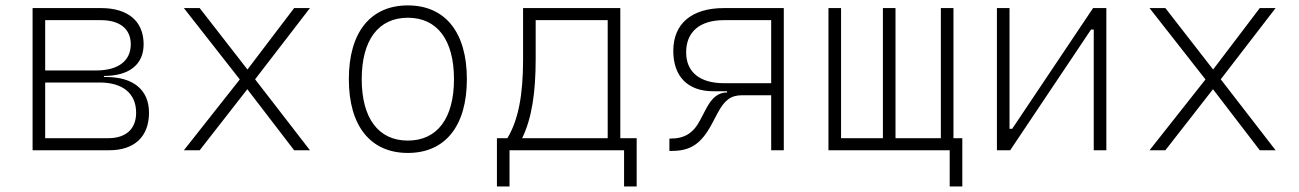

<svg xmlns="http://www.w3.org/2000/svg" viewBox="-20 -547 4728 699"><path d="M98.6 0H377.9C469.7 0 522.5 -49.8 522.5 -136.7C522.5 -219.2 465.8 -266.6 367.2 -266.6H358.4V-270.5C450.2 -270.5 502.9 -312 502.9 -385.7C502.9 -469.7 446.3 -517.6 347.7 -517.6H98.6ZM144.5 -43.9V-246.6H342.8C427.2 -246.6 475.6 -206.5 475.6 -136.7C475.6 -77.6 438.5 -43.9 374 -43.9ZM144.5 -290.5V-473.6H347.7C416.5 -473.6 456.1 -441.4 456.1 -385.7C456.1 -325.2 410.2 -290.5 330.1 -290.5Z M649.4 0H707L880.4 -222.2L1050.8 0H1108.4L908.7 -258.3L1108.4 -517.6H1050.8L880.9 -293.9L707 -517.6H649.4L853 -257.8Z M1464.8 9.8C1600.6 9.8 1679.7 -87.9 1679.7 -258.8C1679.7 -429.7 1600.6 -527.3 1464.8 -527.3C1329.1 -527.3 1250 -429.7 1250 -258.8C1250 -87.9 1329.1 9.8 1464.8 9.8ZM1464.8 -35.2C1357.9 -35.2 1296.9 -116.2 1296.9 -258.8C1296.9 -401.4 1357.9 -482.4 1464.8 -482.4C1571.8 -482.4 1632.8 -401.4 1632.8 -258.8C1632.8 -116.2 1571.8 -35.2 1464.8 -35.2Z M1789.1 131.8H1835V0H2252V131.8H2297.9V-43.9H2238.3V-517.6H1884.3V-329.1C1884.3 -203.6 1867.7 -110.8 1827.1 -43.9H1789.1ZM2192.4 -43.9H1880.9C1916.5 -116.7 1930.2 -211.4 1930.2 -332.5V-473.6H2192.4Z M2576.7 -214.8H2627V-210.4C2595.2 -210.4 2572.3 -192.4 2550.3 -150.4L2528.8 -109.4C2504.4 -62.5 2472.2 -42.5 2421.4 -42.5H2417V2.4H2426.3C2494.6 2.4 2533.2 -23.9 2571.8 -96.2L2592.8 -135.7C2617.7 -182.6 2640.6 -200.2 2681.6 -200.2H2787.6V0H2833.5V-517.6H2615.7C2498 -517.6 2431.2 -460.9 2431.2 -361.8C2431.2 -268.6 2483.9 -214.8 2576.7 -214.8ZM2787.6 -244.1H2615.7C2527.8 -244.1 2478 -284.7 2478 -356.4C2478 -431.2 2527.8 -473.6 2615.7 -473.6H2787.6Z M2996.1 0H3437.5V131.8H3483.4V-43.9H3451.2V-517.6H3405.3V-43.9H3240.2V-517.6H3194.3V-43.9H3042V-517.6H2996.1Z M3609.4 0H3657.7L3952.1 -439.5H3961.9V0H4007.8V-517.6H3959.5L3665 -78.1H3655.3V-517.6H3609.4Z M4165 0H4222.7L4396 -222.2L4566.4 0H4624L4424.3 -258.3L4624 -517.6H4566.4L4396.5 -293.9L4222.7 -517.6H4165L4368.7 -257.8Z"/></svg>

Font: Cascadia Mono PL ExtraLight
Style: Regular
Weight: 200
Monospace: yes
Designer: Aaron Bell
Foundry: Saja Typeworks
Version: Version 2404.023